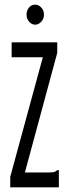

<svg xmlns="http://www.w3.org/2000/svg" viewBox="-20 -805 290 825"><path d="M24 -45 164 -559H30V-623H226V-578L87 -64H189Q206 -64 213 -66Q220 -68 226 -74H233V0H24ZM131 -699Q116 -699 105 -712Q94 -725 94 -742Q94 -760 104.5 -772.5Q115 -785 131 -785Q146 -785 157.5 -772.5Q169 -760 169 -742Q169 -725 157.5 -712Q146 -699 131 -699Z"/></svg>

Font: Inconsolata UltraCondensed Medium
Style: Regular
Weight: 500
Width: 1
Monospace: yes
Designer: Raph Levien, Cyreal, Brenton Simpson
Foundry: Raph Levien, Cyreal, Google
Version: Version 3.001; ttfautohint (v1.8.2.53-6de2)